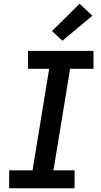

<svg xmlns="http://www.w3.org/2000/svg" viewBox="-20 -1007 540 1027"><path d="M379 0H29V-96H154L243 -639H130V-735H480V-639H355L266 -96H379ZM314 -789 258 -841 406 -987 474 -923Z"/></svg>

Font: Iosevka Term Curly Oblique
Style: Bold
Weight: 700
Italic angle: -9°
Designer: Belleve Invis
Foundry: Belleve Invis
Version: Version 32.3.0